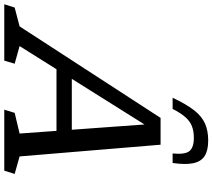

<svg xmlns="http://www.w3.org/2000/svg" viewBox="-130 -904 972 877"><g transform="rotate(90 355.5 -466.0)"><path d="M206 -238.5 228.5 -308.5H568L544.5 -238.5ZM632 -70 712 -47.5 697 0H418.5L433 -47.5L527.5 -70L484.5 -662H499.5L128 -70L208.5 -47.5L194.5 0H-63L-48 -47.5L38 -70L456 -714H578.5ZM546.5 -866Q517 -866 494.2 -857.2Q471.5 -848.5 452.8 -827.5Q434 -806.5 415 -769H364Q393.5 -832 421.5 -867.5Q449.5 -903 482.5 -917.2Q515.5 -931.5 559 -931.5Q605 -931.5 630.2 -915.2Q655.5 -899 663 -863.2Q670.5 -827.5 662 -769H618.5Q624 -825 607.8 -845.5Q591.5 -866 546.5 -866Z"/></g></svg>

Font: Newsreader 7pt
Style: Italic
Weight: 400
Italic angle: -17°
Designer: Hugues Gentile
Foundry: Production Type
Version: Version 1.003